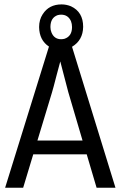

<svg xmlns="http://www.w3.org/2000/svg" viewBox="-20 -874 561 894"><path d="M87.9 0 134.8 -155.3H383.8L429.7 0H517.6L315.4 -656.2Q366.2 -686.5 367.2 -749Q367.2 -818.4 310.5 -844.7Q289.1 -853.5 266.6 -853.5Q208 -853.5 178.7 -807.6Q162.1 -782.2 162.1 -748Q163.1 -686.5 208 -657.2L3.9 0ZM221.7 -442.4Q227.5 -460.9 243.2 -522.5Q255.9 -568.4 260.7 -587.9Q264.6 -572.3 274.4 -535.2Q292 -465.8 297.9 -445.3L364.3 -219.7H154.3ZM214.8 -748Q214.8 -792 249 -803.7Q257.8 -805.7 264.6 -805.7Q296.9 -805.7 310.5 -775.4Q315.4 -762.7 315.4 -748Q315.4 -705.1 280.3 -693.4Q272.5 -691.4 264.6 -691.4Q232.4 -691.4 219.7 -722.7Q214.8 -734.4 214.8 -748Z"/></svg>

Font: Yaldevi Colombo Medium
Style: Regular
Weight: 500
Designer: Sol Matas, Denzil Rajitha, Kosala Senevirathne and Pathum Egodawatta
Foundry: Mooniak
Version: Version 1.020 ; ttfautohint (v1.6)